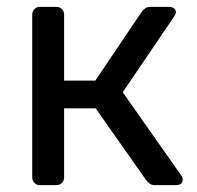

<svg xmlns="http://www.w3.org/2000/svg" viewBox="-20 -540 576 560"><path d="M97 0Q87 0 80.5 -6.5Q74 -13 74 -23V-497Q74 -507 80.5 -513.5Q87 -520 97 -520H144Q154 -520 160.5 -513.5Q167 -507 167 -497V-305H258L393 -505Q398 -512 404 -516Q410 -520 420 -520H472Q481 -520 487 -516Q493 -512 493 -504Q493 -502 491.5 -498.5Q490 -495 488 -492L338 -271L508 -29Q513 -23 513 -16Q513 -8 507.5 -4Q502 0 493 0H432Q423 0 417 -4Q411 -8 406 -15L259 -224H167V-23Q167 -13 160.5 -6.5Q154 0 144 0Z"/></svg>

Font: RubikRegular
Style: Regular
Weight: 400
Designer: Hubert and Fischer
Foundry: Hubert and Fischer
Version: Version 2.300;gftools[0.9.30]